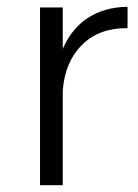

<svg xmlns="http://www.w3.org/2000/svg" viewBox="-20 -546 406 566"><path d="M356 -526V-463Q273 -464 222.5 -414.5Q172 -365 165 -280V0H98V-524H165V-402Q191 -462 239.5 -493.5Q288 -525 356 -526Z"/></svg>

Font: Gontserrat Light
Style: Regular
Weight: 300
Designer: Julieta Ulanovsky
Foundry: Julieta Ulanovsky
Version: Version 6.001